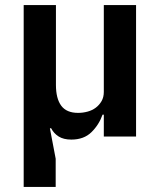

<svg xmlns="http://www.w3.org/2000/svg" viewBox="-20 -542 633 762"><path d="M74 200V-522H202V-205Q202 -151 223 -122.5Q244 -94 290 -94Q309 -94 327.5 -99Q346 -104 360 -114.5Q374 -125 383 -140.5Q392 -156 392 -177V-522H520V0H392V-87H387Q373 -47 343 -17.5Q313 12 263 12Q232 12 212.5 -0.5Q193 -13 183 -33H178L201 88V200Z"/></svg>

Font: IBM Plex Sans Devanagari SemiBold
Style: Regular
Weight: 600
Designer: Mike Abbink, Paul van der Laan, Pieter van Rosmalen, Erin McLaughlin
Foundry: Bold Monday
Version: Version 1.1